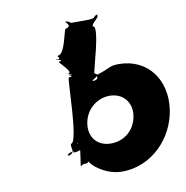

<svg xmlns="http://www.w3.org/2000/svg" viewBox="-88 -880 947 979"><g transform="rotate(-10 386.0 -390.5)"><path d="M760 -256C781 -406 693 -528 543 -528C492 -528 500 -516 430 -495C411 -487 444 -473 401 -465C393 -465 436 -466 398 -466C394 -474 450 -490 414 -502C406 -502 485 -740 447 -740C442 -758 500 -787 473 -796C465 -796 512 -795 474 -795C455 -785 471 -777 415 -777H346C327 -777 352 -782 311 -789C303 -789 351 -790 313 -790C309 -784 349 -762 308 -752C300 -752 284 -624 246 -624C235 -620 272 -605 231 -605C223 -605 269 -608 231 -608C226 -608 281 -596 245 -592C237 -592 317 -524 279 -524C271 -522 321 -517 285 -518C277 -518 323 -514 285 -514C275 -514 319 -507 281 -505C273 -505 272 -170 234 -170C223 -152 256 -121 208 -112C200 -112 245 -114 207 -114C208 -124 231 -131 242 -128C221 -120 294 -118 301 -166C318 -214 336 -210 319 -205C297 -205 294 -203 281 -175C264 -153 260 -169 269 -165C276 -150 277 -148 268 -86C261 -35 259 -49 278 -57C299 -57 303 -59 304 -66C307 -65 312 -51 336 -32C370 -7 414 15 467 15C617 15 739 -106 760 -256ZM572 -256C562 -186 507 -136 435 -136C366 -136 323 -186 333 -256C343 -327 403 -377 469 -377C536 -377 582 -327 572 -256Z"/></g></svg>

Font: Hussar Przerywany
Style: Obl
Weight: 400
Foundry: Cannot Into Space Fonts
Version: Version 0.982